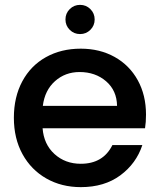

<svg xmlns="http://www.w3.org/2000/svg" viewBox="-20 -760 657 789"><path d="M580 -289Q580 -258 576 -233H155Q160 -167 204 -127Q248 -87 312 -87Q404 -87 442 -164H565Q540 -88 474.5 -39.5Q409 9 312 9Q233 9 170.5 -26.5Q108 -62 72.5 -126.5Q37 -191 37 -276Q37 -361 71.5 -425.5Q106 -490 168.5 -525Q231 -560 312 -560Q390 -560 451 -526Q512 -492 546 -430.5Q580 -369 580 -289ZM461 -325Q460 -388 416 -426Q372 -464 307 -464Q248 -464 206 -426.5Q164 -389 156 -325ZM309 -620Q284 -620 266.5 -637.5Q249 -655 249 -680Q249 -705 266.5 -722.5Q284 -740 309 -740Q334 -740 351.5 -722.5Q369 -705 369 -680Q369 -655 351.5 -637.5Q334 -620 309 -620Z"/></svg>

Font: A Bank Premium Med
Style: Regular
Weight: 500
Designer: Ninad Kale (Devanagari), Jonny Pinhorn (Latin), Htun Naung (Myanmar)
Foundry: Indian Type Foundry
Version: 4.004